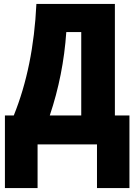

<svg xmlns="http://www.w3.org/2000/svg" viewBox="-20 -734 693 976"><path d="M564 -147H638V222H473V0H171V222H5V-147H50Q150 -394 165 -714H564ZM317 -571Q302 -352 233 -147H393V-571Z"/></svg>

Font: Noto Sans UI CondBlack
Style: Regular
Weight: 900
Width: 3
Designer: Monotype Design Team
Foundry: Monotype Imaging Inc.
Version: Version 1.001